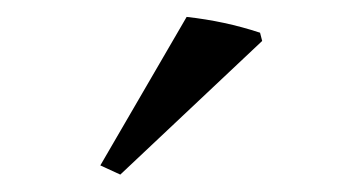

<svg xmlns="http://www.w3.org/2000/svg" viewBox="-20 -767 400 226"><path d="M288.6 -718.8 121.6 -561.5 98.1 -572.3 199.7 -747.1Q222.2 -744.6 243.7 -740Q265.1 -735.4 286.1 -728.5Z"/></svg>

Font: Varendra
Style: Regular
Weight: 400
Designer: Jacob Thomas
Foundry: Bangla Type Foundry
Version: Version 1.008